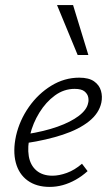

<svg xmlns="http://www.w3.org/2000/svg" viewBox="-20 -726 432 754"><path d="M175 8Q123 8 88.5 -17Q54 -42 42 -87.5Q30 -133 43 -193Q57 -254 93.5 -306Q130 -358 181.5 -389.5Q233 -421 291 -421Q329 -421 349.5 -406.5Q370 -392 376.5 -369.5Q383 -347 378 -323Q369 -281 329.5 -249.5Q290 -218 226.5 -197Q163 -176 83 -164L84 -199Q154 -210 206 -228.5Q258 -247 289.5 -271Q321 -295 326 -321Q329 -331 326.5 -344Q324 -357 312 -367Q300 -377 273 -377Q231 -377 195.5 -351Q160 -325 134.5 -283.5Q109 -242 98 -196Q87 -149 93 -113Q99 -77 123 -56.5Q147 -36 186 -36Q212 -36 242.5 -47Q273 -58 302 -83L324 -54Q302 -34 277 -20Q252 -6 226.5 1Q201 8 175 8ZM285 -510 204 -706H267L327 -510Z"/></svg>

Font: Ysabeau Office Light
Style: Italic
Weight: 300
Italic angle: -12°
Designer: Christian Thalmann (Catharsis Fonts)
Version: Version 2.001;gftools[0.9.30]; featfreeze: tnum,lnum,ss02